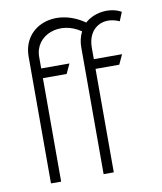

<svg xmlns="http://www.w3.org/2000/svg" viewBox="-80 -771 708 837"><g transform="rotate(-10 273.5 -353.0)"><path d="M123 -552C123 -648 237 -692 327 -629C315 -607 311 -582 311 -561V0H356V-458H461L481 -501H356V-552C356 -641 427 -676 496 -644L512 -683C471 -707 400 -707 351 -664C227 -751 78 -696 78 -561V0H123V-458H228L248 -501H123Z"/></g></svg>

Font: Advent Pro
Style: Light
Weight: 300
Designer: Andreas Kalpakidis
Foundry: Andreas Kalpakidis
Version: Version 2.002 2007